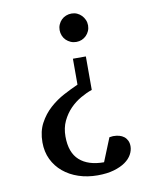

<svg xmlns="http://www.w3.org/2000/svg" viewBox="-80 -554 646 819"><g transform="rotate(-10 243.0 -144.5)"><path d="M436 106.9Q436 124.5 426.5 142.1Q417 159.7 397.5 173.6Q377.9 187.5 347.9 196.3Q317.9 205.1 276.9 205.1Q232.9 205.1 194.8 192.4Q156.7 179.7 128.7 156.2Q100.6 132.8 84.7 99.9Q68.8 66.9 68.8 25.9Q68.8 -21.5 87.6 -56.6Q106.4 -91.8 135 -117.4Q163.6 -143.1 196.8 -160.6Q230 -178.2 258.8 -190.9V-303.2H314.9V-158.2Q291.5 -150.4 265.9 -135.7Q240.2 -121.1 219 -99.4Q197.8 -77.6 183.8 -48.3Q169.9 -19 169.9 18.1Q169.9 87.9 207.3 121.3Q244.6 154.8 313 154.8L354 53.7L361.8 52.7Q364.7 52.2 367.4 52Q370.1 51.8 371.1 51.8Q384.8 51.8 396.5 54.9Q408.2 58.1 417 64.9Q425.8 71.8 430.9 82.3Q436 92.8 436 106.9ZM347.2 -432.1Q347.2 -419.4 342.3 -408.2Q337.4 -397 329.1 -388.7Q320.8 -380.4 309.8 -375.7Q298.8 -371.1 286.1 -371.1Q272.9 -371.1 261.7 -376Q250.5 -380.9 241.9 -389.2Q233.4 -397.5 228.8 -408.9Q224.1 -420.4 224.1 -433.1Q224.1 -445.8 229 -457Q233.9 -468.3 242.2 -476.6Q250.5 -484.9 262 -489.5Q273.4 -494.1 286.1 -494.1Q298.8 -494.1 309.8 -489.3Q320.8 -484.4 329.1 -475.8Q337.4 -467.3 342.3 -456.1Q347.2 -444.8 347.2 -432.1Z"/></g></svg>

Font: BabelStone Ogham Lithic
Style: Regular
Weight: 400
Designer: Andrew West
Foundry: BabelStone
Version: Version 1.02 March 14, 2022